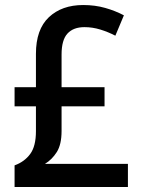

<svg xmlns="http://www.w3.org/2000/svg" viewBox="-20 -744 563 764"><path d="M311 -724Q358 -724 398.5 -712.5Q439 -701 473 -683L439 -602Q410 -617 379 -626.5Q348 -636 316 -636Q272 -636 248.5 -610.5Q225 -585 225 -527V-397H396V-321H225V-223Q225 -169 206 -139Q187 -109 159 -92H489V0H38V-86Q77 -100 100 -131Q123 -162 123 -222V-321H38V-397H123V-530Q123 -627 174.5 -675.5Q226 -724 311 -724Z"/></svg>

Font: Noto Sans Sinhala SemiCondensed Medium
Style: Regular
Weight: 500
Width: 4
Designer: Jelle Bosma - Monotype Design Team
Foundry: Monotype Imaging Inc.
Version: Version 2.006; ttfautohint (v1.8.4.7-5d5b)